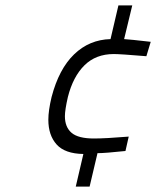

<svg xmlns="http://www.w3.org/2000/svg" viewBox="-20 -605 600 707"><path d="M287 -38Q219 -39 188.5 -73Q158 -107 158 -164Q158 -198 170 -248Q197 -351 253 -405Q309 -459 387 -461L416 -585H467L437 -461Q457 -460 535 -451L519 -398Q423 -406 399 -406Q333 -406 291 -364.5Q249 -323 230 -248Q219 -200 219 -177Q219 -137 243.5 -116Q268 -95 326 -95Q368 -95 454 -102L442 -49Q367 -41 339 -41L310 82H259Z"/></svg>

Font: Cairo Light
Style: Italic
Weight: 300
Italic angle: -13°
Designer: Mohamed Gaber, Accademia di Belle Arti di Urbino and others
Foundry: Kief Type Foundry, Accademia di Belle Arti di Urbino and others
Version: Version 3.011